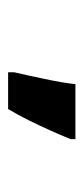

<svg xmlns="http://www.w3.org/2000/svg" viewBox="117 -934 210 485"><g transform="rotate(90 222.5 -691.0)"><path d="M162 -621Q165 -633 169.5 -654Q174 -675 179 -698.5Q184 -722 187.5 -743Q191 -764 192 -776H331V-764Q321 -739 309 -712.5Q297 -686 284 -659.5Q271 -633 255 -606H162Z"/></g></svg>

Font: Noto Sans Display Condensed ExtraBold
Style: Regular
Weight: 800
Width: 3
Designer: Monotype Design Team
Foundry: Monotype Imaging Inc.
Version: Version 2.003